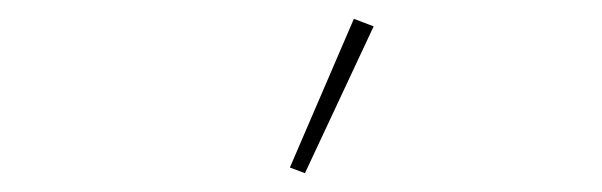

<svg xmlns="http://www.w3.org/2000/svg" viewBox="-20 -771 640 204"><path d="M377 -743 304 -587 288 -593 356 -751Z"/></svg>

Font: IBM Plex Sans Thin
Style: Regular
Weight: 250
Designer: Mike Abbink, Paul van der Laan, Pieter van Rosmalen
Foundry: Bold Monday
Version: Version 3.201